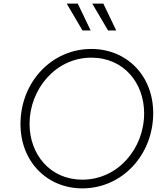

<svg xmlns="http://www.w3.org/2000/svg" viewBox="-20 -1027 927 1059"><path d="M434 12C654 12 825 -173 825 -403C825 -612 677 -757 484 -757C264 -757 93 -573 93 -343C93 -133 242 12 434 12ZM143 -344C143 -534 286 -709 484 -709C663 -709 775 -569 775 -402C775 -207 630 -36 434 -36C257 -36 143 -175 143 -344ZM348 -1007 435 -859H480L409 -1007ZM489 -1007 576 -859H621L550 -1007Z"/></svg>

Font: Mluvka ExtraLight
Style: Italic
Weight: 200
Italic angle: -8°
Designer: Modified by Jiří Krblich, Original typeface by Gumpita Rahayu
Foundry: Gumpita Rahayu & Jiří Krblich
Version: Version 2.000;Glyphs 3.1.1 (3134)